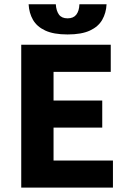

<svg xmlns="http://www.w3.org/2000/svg" viewBox="-20 -856 588 876"><path d="M76.9 0V-651.8H485.3V-528.2H224.3V-397.3H446.5V-273.7H224.3V-123.6H495.3V0ZM288.4 -698.8Q224.6 -698.8 186.4 -716.7Q148.2 -734.5 130.4 -765.7Q112.6 -796.8 110.6 -836.4H234.6Q236.6 -806.4 249.1 -789.3Q261.6 -772.3 288.4 -772.3Q315.2 -772.3 328.2 -789.3Q341.3 -806.4 342.3 -836.4H466.2Q464.2 -796.8 446.4 -765.7Q428.7 -734.5 390.5 -716.7Q352.2 -698.8 288.4 -698.8Z"/></svg>

Font: Source Sans 3
Style: Regular
Weight: 200
Designer: Paul D. Hunt
Foundry: Adobe
Version: Version 3.046;hotconv 1.0.118;makeotfexe 2.5.65603